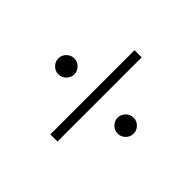

<svg xmlns="http://www.w3.org/2000/svg" viewBox="-108 -845 966 966"><g transform="rotate(-45 375.0 -362.0)"><path d="M432 -151Q432 -128 415 -111Q398 -94 375 -94Q352 -94 335 -111Q318 -128 318 -151Q318 -174 335 -191Q352 -208 375 -208Q398 -208 415 -191Q432 -174 432 -151ZM675 -337H76V-388H675ZM432 -573Q432 -550 415 -533Q398 -516 375 -516Q352 -516 335 -533Q318 -550 318 -573Q318 -596 335 -613Q352 -630 375 -630Q398 -630 415 -613Q432 -596 432 -573Z"/></g></svg>

Font: Kaisei Tokumin Medium
Style: Regular
Weight: 500
Designer: Font-Kai,
Foundry: KAZUO KANAI
Version: Version 5.003